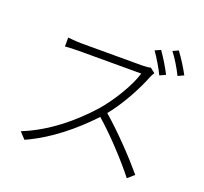

<svg xmlns="http://www.w3.org/2000/svg" viewBox="-144 -1008 1288 1210"><g transform="rotate(20 500.0 -403.5)"><path d="M833 -666C812 -708 775 -768 750 -803L712 -786C739 -749 775 -688 794 -648ZM727 -676C714 -672 695 -670 669 -670H264C233 -670 179 -675 173 -676V-616C177 -617 232 -620 264 -620H683C657 -530 576 -400 507 -322C399 -201 255 -83 94 -19L134 24C289 -46 424 -158 534 -275C639 -183 755 -56 823 31L866 -7C797 -90 676 -219 567 -313C639 -401 707 -527 742 -617C745 -626 755 -644 760 -650ZM819 -821C848 -784 881 -729 903 -684L942 -702C922 -741 883 -802 856 -838Z"/></g></svg>

Font: Noto Sans CJK Light
Style: Regular
Weight: 300
Designer: Ryoko NISHIZUKA (kana & ideographs); Paul D. Hunt (Latin, Greek & Cyrillic); Wenlong ZHANG (bopomofo); Sandoll Communica
Foundry: Adobe Systems Incorporated
Version: Version 1.000;PS 1;hotconv 1.0.78;makeotf.lib2.5.61930